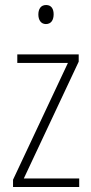

<svg xmlns="http://www.w3.org/2000/svg" viewBox="-20 -746 365 766"><path d="M164 -726C142 -726 133 -709 133 -688C133 -667 143 -650 163 -650C184 -650 194 -666 194 -689C194 -709 186 -726 164 -726ZM296 0V-34H75L294 -500V-529H49V-495H251L32 -29V0Z"/></svg>

Font: Noto Sans Gurmukhi UI Condensed ExtraLight
Style: Regular
Weight: 200
Width: 3
Designer: Jelle Bosma - Monotype Design Team
Foundry: Monotype Imaging Inc.
Version: Version 2.004